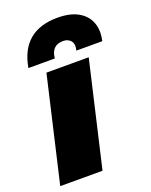

<svg xmlns="http://www.w3.org/2000/svg" viewBox="-146 -788 676 862"><g transform="rotate(-20 192.5 -357.5)"><path d="M37 -547Q66 -715 237 -715Q312 -715 353.5 -680.5Q395 -646 395 -587Q395 -570 390 -547H266Q269 -559 269 -568Q269 -586 256.5 -597Q244 -608 224 -608Q169 -608 163 -547ZM308 -500 192 0H-10L106 -500Z"/></g></svg>

Font: Elaine Sans ExtraBold
Style: Italic
Weight: 800
Italic angle: -13°
Designer: Wei Huang
Foundry: Wei Huang
Version: Version 2.001;December 24, 2019;FontCreator 12.0.0.2547 64-b